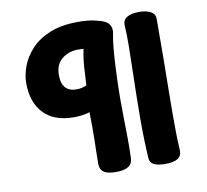

<svg xmlns="http://www.w3.org/2000/svg" viewBox="-85 -860 1048 972"><g transform="rotate(-10 439.5 -373.5)"><path d="M436 16Q391 16 372 2Q353 -12 353 -41Q353 -64 354 -96.5Q355 -129 355.5 -166Q356 -203 356 -239.5Q356 -276 355 -306Q337 -299 313 -296.5Q289 -294 274 -294Q172 -294 118.5 -350.5Q65 -407 65 -506Q65 -548 82 -593Q99 -638 135.5 -677.5Q172 -717 231.5 -741.5Q291 -766 378 -766Q401 -766 425 -764Q449 -762 470 -756Q518 -746 533 -725.5Q548 -705 541 -674Q535 -646 531 -600.5Q527 -555 524.5 -505Q522 -455 521 -412Q520 -369 520 -345Q520 -291 521 -239Q522 -187 522.5 -137.5Q523 -88 521 -40Q520 -11 498.5 2.5Q477 16 436 16ZM310 -431Q326 -431 337.5 -433.5Q349 -436 363 -442Q365 -486 368 -533Q371 -580 381 -626Q375 -627 368 -627.5Q361 -628 354 -628Q328 -628 306.5 -620.5Q285 -613 268.5 -599Q252 -585 243.5 -565Q235 -545 235 -518Q235 -487 244 -468Q253 -449 269.5 -440Q286 -431 310 -431ZM687 19Q649 19 629 8.5Q609 -2 608 -26Q602 -130 602.5 -233Q603 -336 605.5 -427.5Q608 -519 609 -590Q610 -661 607 -703Q604 -734 626.5 -748Q649 -762 689 -762Q727 -762 749.5 -749.5Q772 -737 772 -713Q772 -589 771 -499Q770 -409 769 -343Q768 -277 768 -226.5Q768 -176 768.5 -131.5Q769 -87 772 -39Q774 -9 753.5 5Q733 19 687 19Z"/></g></svg>

Font: Playpen Sans
Style: Bold
Weight: 700
Designer: Laura Meseguer, Veronika Burian, José Scaglione
Foundry: TypeTogether
Version: Version 1.001